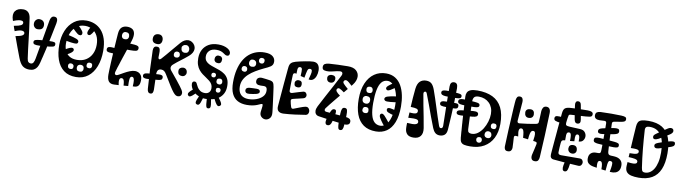

<svg xmlns="http://www.w3.org/2000/svg" viewBox="-38 -1555 8659 2440"><g transform="rotate(10 4292.0 -334.5)"><path d="M335 22Q284 22 249.2 -4Q214.5 -30 186 -105Q161.5 -168 137.2 -234.2Q113 -300.5 89 -367Q150 -377.5 172 -390.2Q194 -403 194 -420Q194 -444 163 -448.8Q132 -453.5 68 -427Q61.5 -443 55.5 -460Q49.5 -477 45.5 -492Q112.5 -504 134.8 -516.2Q157 -528.5 157 -547Q157 -565 141.8 -571.8Q126.5 -578.5 97.2 -573.5Q68 -568.5 25 -551Q24.5 -552 24 -553.2Q23.5 -554.5 22.8 -556Q22 -557.5 21.5 -559Q21 -560.5 20.5 -562Q-4 -634 26.5 -676.5Q57 -719 129 -719Q168 -719 193.2 -696Q218.5 -673 226 -625Q248 -476.5 261.5 -354.2Q275 -232 292 -114Q296.5 -82.5 308.5 -70.2Q320.5 -58 340 -58Q362.5 -58 373.8 -77.5Q385 -97 391 -130Q415 -255.5 436 -383.2Q457 -511 480 -636Q485.5 -664.5 498 -680.2Q510.5 -696 532 -696Q563.5 -696 571.8 -673.5Q580 -651 573 -617Q556 -531 537.8 -442.8Q519.5 -354.5 500 -266Q499 -262 498 -257.8Q497 -253.5 496 -249.2Q495 -245 494 -241Q492 -232 489.8 -223Q487.5 -214 485 -204Q483 -194.5 480.8 -184.8Q478.5 -175 476 -165Q475 -161 474 -157.2Q473 -153.5 472 -149.8Q471 -146 470 -142Q468.5 -134.5 466.5 -127Q464.5 -119.5 463 -112Q461.5 -106 460 -100Q458.5 -94 457 -88Q448.5 -53.5 433.8 -29Q419 -4.5 395 8.8Q371 22 335 22ZM349 -502Q326 -502 309 -520Q292 -538 292 -565Q292 -594.5 310.2 -613.2Q328.5 -632 351 -632Q385.5 -632 403.8 -613.5Q422 -595 422 -565Q422 -533.5 405 -517.8Q388 -502 349 -502ZM539 -380Q573.5 -381.5 589.8 -376Q606 -370.5 606 -350Q606 -335 599 -327.8Q592 -320.5 576 -317Q560 -313.5 533 -310Q502.5 -306.5 471.8 -304Q441 -301.5 410 -300Q366.5 -298 346.8 -304.8Q327 -311.5 327 -333Q327 -353.5 346 -361Q365 -368.5 406 -372Q439 -375 472.5 -376.8Q506 -378.5 539 -380ZM150 -681Q161.5 -683 170.8 -682.2Q180 -681.5 185.5 -676Q191 -670.5 191 -659Q191 -642 186.5 -634.8Q182 -627.5 167 -623Q152 -618.5 138.5 -615Q125 -611.5 112 -609Q99.5 -607 88.2 -616.2Q77 -625.5 77 -641Q77 -654.5 81.8 -659.5Q86.5 -664.5 102 -669Q114 -673 126 -676Q138 -679 150 -681ZM122 -707Q131 -707 135.5 -699.5Q140 -692 140 -683Q140 -672.5 136.2 -665.2Q132.5 -658 122 -657Q119 -657 115.5 -657Q112 -657 109 -657Q98.5 -657 94.8 -662.2Q91 -667.5 91 -683Q91 -695 94.8 -700.8Q98.5 -706.5 109 -707Q112 -707 115.5 -707Q119 -707 122 -707Z M934 12Q837.5 12 776 -35.2Q714.5 -82.5 685.2 -165.5Q656 -248.5 656 -356Q656 -457 689.8 -539Q723.5 -621 788 -669.5Q852.5 -718 945 -718Q1001.5 -718 1051 -698Q1100.5 -678 1138.8 -636.2Q1177 -594.5 1198.5 -529.5Q1220 -464.5 1220 -374Q1220 -262 1186.8 -174.8Q1153.5 -87.5 1089.5 -37.8Q1025.5 12 934 12ZM910 -205Q976.5 -205 1024.8 -234.8Q1073 -264.5 1099 -316.5Q1125 -368.5 1125 -436Q1125 -504.5 1100.5 -552Q1076 -599.5 1034.2 -624.2Q992.5 -649 941 -649Q874.5 -649 829 -612.8Q783.5 -576.5 760.2 -517Q737 -457.5 737 -388Q737 -337.5 754.8 -296Q772.5 -254.5 810.8 -229.8Q849 -205 910 -205ZM1078 -198Q1061.5 -198 1052.2 -189.5Q1043 -181 1043 -159Q1043 -144 1051.5 -135.5Q1060 -127 1081 -127Q1097 -127 1105.5 -136.5Q1114 -146 1114 -161Q1114 -181.5 1105.5 -189.8Q1097 -198 1078 -198ZM970 -152Q950.5 -152 938.2 -140.5Q926 -129 926 -107Q926 -88.5 936.5 -76.2Q947 -64 971 -64Q993 -64 1003.5 -76.2Q1014 -88.5 1014 -104Q1014 -129.5 1002.2 -140.8Q990.5 -152 970 -152ZM844 -148Q830.5 -148 821.2 -140Q812 -132 812 -117Q812 -95.5 821.5 -86.2Q831 -77 849 -77Q867 -77 875 -85.5Q883 -94 883 -115Q883 -128.5 872.5 -138.2Q862 -148 844 -148ZM1086 -644Q1081.5 -636 1077 -627.2Q1072.5 -618.5 1068 -610Q1045 -568 1028 -551.8Q1011 -535.5 993 -545Q980.5 -552 980.5 -569.8Q980.5 -587.5 996 -618Q1009 -641.5 1015.2 -651.5Q1021.5 -661.5 1026 -669Q1033 -680.5 1045 -681.5Q1057 -682.5 1068 -677Q1078.5 -672 1084.5 -662.5Q1090.5 -653 1086 -644ZM846 -647Q855 -639 864.5 -630.5Q874 -622 883 -612Q916 -576 919.8 -557.2Q923.5 -538.5 913 -528Q902 -517 883.5 -521.2Q865 -525.5 835 -554Q817 -570.5 806.8 -581Q796.5 -591.5 788 -602Q782 -610.5 786 -622.2Q790 -634 798 -642Q807 -652 820.5 -655.2Q834 -658.5 846 -647ZM730 -501Q751 -496.5 771.5 -492.2Q792 -488 813 -482Q864 -468 877.5 -455.8Q891 -443.5 887 -427Q883.5 -410 865 -406.8Q846.5 -403.5 799 -410Q778 -413 756.5 -416.8Q735 -420.5 714 -425Q700.5 -428 696.5 -442Q692.5 -456 696 -470Q699 -484.5 708.2 -494Q717.5 -503.5 730 -501ZM717 -296Q722.5 -300 728.2 -303.2Q734 -306.5 739 -310Q776 -332.5 797.2 -340Q818.5 -347.5 829.2 -345Q840 -342.5 845 -335Q851 -326.5 849.2 -315.2Q847.5 -304 830.5 -288.5Q813.5 -273 774 -252Q767.5 -248.5 760.2 -244.8Q753 -241 746 -237Q734 -231 723.8 -236.2Q713.5 -241.5 708 -252Q703 -262.5 704 -275.5Q705 -288.5 717 -296ZM1167 -522Q1174.5 -523.5 1180.2 -515.5Q1186 -507.5 1189 -496Q1192 -482 1190.5 -469Q1189 -456 1180 -455Q1178 -455 1175.8 -454.5Q1173.5 -454 1171 -454Q1162 -453.5 1156.2 -463.2Q1150.5 -473 1148 -485Q1146.5 -498 1149.8 -508.8Q1153 -519.5 1162 -521Q1163.5 -521 1164.5 -521.5Q1165.5 -522 1167 -522ZM1149 -289Q1151.5 -286 1153.8 -283.5Q1156 -281 1158 -278Q1163.5 -271.5 1160.8 -264.5Q1158 -257.5 1152 -252Q1146 -247.5 1139 -246.2Q1132 -245 1128 -251Q1125 -255.5 1122 -259.5Q1119 -263.5 1116 -268Q1110 -276.5 1112.5 -283.5Q1115 -290.5 1121 -294Q1127 -298 1135 -297.2Q1143 -296.5 1149 -289Z M1430 22Q1382 24 1359.5 -4Q1337 -32 1337 -90.5Q1337 -115 1338.5 -154.2Q1340 -193.5 1342.2 -242Q1344.5 -290.5 1347.5 -343Q1350.5 -395.5 1353.8 -447.2Q1357 -499 1360.2 -544.2Q1363.5 -589.5 1366 -623Q1370.5 -681.5 1397.2 -706.2Q1424 -731 1469 -731Q1507.5 -731 1533.2 -715.2Q1559 -699.5 1566.2 -664Q1573.5 -628.5 1556 -570Q1539 -514 1520.5 -457.5Q1502 -401 1483 -346Q1480 -338.5 1477.8 -331Q1475.5 -323.5 1473 -316Q1471 -308.5 1468.2 -301Q1465.5 -293.5 1463 -286Q1459.5 -273.5 1455.2 -260.8Q1451 -248 1447 -235Q1445 -229.5 1443.2 -224Q1441.5 -218.5 1439.8 -213.2Q1438 -208 1436 -203Q1434.5 -198.5 1433.2 -194Q1432 -189.5 1430.8 -185Q1429.5 -180.5 1428 -176Q1426 -168 1423.2 -159.2Q1420.5 -150.5 1418 -142Q1412 -121 1418.2 -111Q1424.5 -101 1438 -101Q1448.5 -101 1473.2 -115Q1498 -129 1530.8 -147.5Q1563.5 -166 1598.8 -180Q1634 -194 1665 -194Q1685.5 -194 1707 -184.8Q1728.5 -175.5 1743.2 -153.2Q1758 -131 1758 -92Q1758 -42.5 1739.5 -19.8Q1721 3 1679 3Q1676 3 1673.2 3Q1670.5 3 1668 3Q1671.5 -45 1668.5 -70.5Q1665.5 -96 1657.5 -105.5Q1649.5 -115 1638 -115Q1625 -115 1618 -104.5Q1611 -94 1609.2 -67Q1607.5 -40 1610 9Q1596 10.5 1581 11.8Q1566 13 1551 14Q1549 -23 1544 -42.2Q1539 -61.5 1530.8 -68.2Q1522.5 -75 1511 -75Q1497.5 -75 1490 -65.2Q1482.5 -55.5 1482 -34.8Q1481.5 -14 1489 19Q1474 19.5 1459.5 20.2Q1445 21 1430 22ZM1362 -365Q1322.5 -366 1300.2 -368.8Q1278 -371.5 1269 -379.5Q1260 -387.5 1260 -403Q1260 -430.5 1284.8 -436.5Q1309.5 -442.5 1374 -435.5ZM1490 -444 1494 -527Q1566 -526 1600.8 -522.2Q1635.5 -518.5 1646.2 -509.8Q1657 -501 1657 -485Q1657 -465.5 1645.8 -456.2Q1634.5 -447 1598.8 -444.8Q1563 -442.5 1490 -444ZM1464 -569Q1488 -569 1500 -580.5Q1512 -592 1512 -612Q1512 -637.5 1499.5 -649.2Q1487 -661 1463 -661Q1443.5 -661 1431.8 -648Q1420 -635 1420 -614Q1420 -594 1430.8 -581.5Q1441.5 -569 1464 -569ZM1415 -408 1416 -472Q1428 -472 1435.2 -469.5Q1442.5 -467 1445.8 -459.8Q1449 -452.5 1449 -439Q1449 -419.5 1440 -413.8Q1431 -408 1415 -408ZM1736 -44 1679 -60Q1683.5 -75 1687.5 -85Q1691.5 -95 1698.8 -98.5Q1706 -102 1720 -98Q1732.5 -95 1737.5 -88.2Q1742.5 -81.5 1741.8 -70.5Q1741 -59.5 1736 -44Z M1862 -1Q1853 -124 1847 -246.2Q1841 -368.5 1838 -490Q1837.5 -516.5 1848 -531.8Q1858.5 -547 1883 -547Q1908 -547 1917.2 -533Q1926.5 -519 1927 -491Q1928 -474.5 1927 -456.2Q1926 -438 1926 -417Q1926 -400 1937.8 -395.5Q1949.5 -391 1963 -406Q2016.5 -465 2068 -528Q2119.5 -591 2169.5 -647.5Q2192.5 -673 2216.5 -685Q2240.5 -697 2263 -697Q2288.5 -697 2310.5 -683.2Q2332.5 -669.5 2345.8 -647.5Q2359 -625.5 2359 -601.5Q2359 -576 2344.8 -550.8Q2330.5 -525.5 2304.5 -503.5Q2254.5 -461 2211.5 -429.5Q2168.5 -398 2124 -359Q2103 -341 2100.5 -320Q2098 -299 2116 -277Q2169 -213.5 2203 -171Q2237 -128.5 2256.8 -102.2Q2276.5 -76 2285.8 -60.5Q2295 -45 2297.5 -36Q2300 -27 2300 -19Q2300 2 2287 15Q2274 28 2253 28Q2238.5 28 2224.5 20Q2210.5 12 2190.8 -12.2Q2171 -36.5 2140 -85.5Q2109 -134.5 2060 -216Q2042 -247 2026.2 -258.5Q2010.5 -270 1987 -270Q1961.5 -270 1947.8 -254Q1934 -238 1934 -204Q1934 -161.5 1937 -107Q1940 -52.5 1940 -2Q1940 22 1932.5 38Q1925 54 1903 54Q1883.5 54 1873.5 39.2Q1863.5 24.5 1862 -1ZM2260 -234Q2236 -234 2220.5 -247.5Q2205 -261 2205 -294Q2205 -316.5 2221 -329.2Q2237 -342 2260 -342Q2284 -342 2298.5 -326.2Q2313 -310.5 2313 -284Q2313 -264 2298.2 -249Q2283.5 -234 2260 -234ZM2247.5 -687.5Q2249 -686 2250.5 -684.5Q2252 -683 2253.5 -681.5Q2257.5 -678 2255.2 -673Q2253 -668 2248.5 -662.5Q2243.5 -657.5 2238 -655Q2232.5 -652.5 2229.5 -655.5Q2228 -657 2227 -658Q2226 -659 2224.5 -660.5Q2220 -665 2221.5 -671.2Q2223 -677.5 2227.5 -682.5Q2232 -687 2238.2 -688.8Q2244.5 -690.5 2247.5 -687.5ZM2190.5 -640.5 2173.5 -617.5Q2170.5 -620.5 2171.2 -624.2Q2172 -628 2176.5 -634.5Q2182 -640.5 2184.8 -641.2Q2187.5 -642 2190.5 -640.5ZM1819 -191Q1855 -195.5 1893 -198.8Q1931 -202 1970 -204Q1995 -205.5 2009 -198.8Q2023 -192 2023 -171Q2023 -151.5 2010.8 -144.2Q1998.5 -137 1978 -134Q1940 -129 1901.2 -126.2Q1862.5 -123.5 1824 -122Q1801.5 -121.5 1786.8 -128.8Q1772 -136 1772 -156Q1772 -172.5 1784.2 -180.2Q1796.5 -188 1819 -191ZM1884 -580Q1847.5 -580 1830.2 -595Q1813 -610 1813 -639Q1813 -673.5 1831.5 -689.8Q1850 -706 1880 -706Q1908.5 -706 1923.8 -688Q1939 -670 1939 -642Q1939 -613 1924.2 -596.5Q1909.5 -580 1884 -580ZM2146 -453Q2166.5 -453 2177.2 -463.2Q2188 -473.5 2188 -486Q2188 -508.5 2178.8 -519.2Q2169.5 -530 2150 -530Q2133 -530 2122 -519.5Q2111 -509 2111 -491Q2111 -471.5 2121 -462.2Q2131 -453 2146 -453ZM2244.5 -531.5Q2268.5 -531.5 2281 -544.5Q2293.5 -557.5 2293.5 -580.5Q2293.5 -601.5 2279.8 -616.5Q2266 -631.5 2246.5 -631.5Q2223.5 -631.5 2208.5 -619.2Q2193.5 -607 2193.5 -589.5Q2193.5 -562 2206.2 -546.8Q2219 -531.5 2244.5 -531.5Z M2607 -1Q2558.5 -1 2520.5 -16Q2482.5 -31 2456 -55.2Q2429.5 -79.5 2415.8 -107.2Q2402 -135 2402 -160Q2402 -177.5 2410.5 -185.8Q2419 -194 2431 -194Q2444.5 -194 2452 -187.2Q2459.5 -180.5 2466 -164Q2472.5 -148.5 2485.8 -126.8Q2499 -105 2523 -88.5Q2547 -72 2585 -72Q2617.5 -72 2637.2 -91.8Q2657 -111.5 2657 -146Q2657 -176 2644.5 -197.5Q2632 -219 2611.2 -235.8Q2590.5 -252.5 2565.8 -268.5Q2541 -284.5 2516.2 -303.2Q2491.5 -322 2470.8 -347.5Q2450 -373 2437.5 -409Q2425 -445 2425 -496Q2425 -556 2450.2 -604.5Q2475.5 -653 2525.2 -681.5Q2575 -710 2648 -710Q2686.5 -710 2716.5 -702.5Q2746.5 -695 2767.8 -682.5Q2789 -670 2800 -655Q2811 -640 2811 -625Q2811 -608.5 2803.5 -598.8Q2796 -589 2780 -589Q2766 -589 2754 -596.5Q2742 -604 2727.5 -614Q2713 -624 2691.8 -631.5Q2670.5 -639 2637 -639Q2578 -639 2547 -609.2Q2516 -579.5 2516 -535Q2516 -498 2534 -475.5Q2552 -453 2582 -439.2Q2612 -425.5 2647.5 -414.8Q2683 -404 2718.5 -390.5Q2754 -377 2784 -355.5Q2814 -334 2832 -298.8Q2850 -263.5 2850 -208Q2850 -153 2830.2 -113.8Q2810.5 -74.5 2776.5 -49.5Q2742.5 -24.5 2698.8 -12.8Q2655 -1 2607 -1ZM2742 -106Q2776 -106 2776 -139Q2776 -152 2768 -159.5Q2760 -167 2745 -167Q2729.5 -167 2722.2 -160Q2715 -153 2715 -137Q2715 -121.5 2723.2 -113.8Q2731.5 -106 2742 -106ZM2745 -211Q2759.5 -211 2769.2 -220.5Q2779 -230 2779 -245Q2779 -266 2769.2 -276Q2759.5 -286 2746 -286Q2724.5 -286 2714.2 -277.2Q2704 -268.5 2704 -246Q2704 -230.5 2714.5 -220.8Q2725 -211 2745 -211ZM2654 -287Q2670.5 -287 2677.8 -295.8Q2685 -304.5 2685 -320Q2685 -330.5 2677 -338.2Q2669 -346 2656 -346Q2642.5 -346 2634.2 -339Q2626 -332 2626 -319Q2626 -304 2633.2 -295.5Q2640.5 -287 2654 -287ZM2684 -475Q2658 -475 2644.5 -488Q2631 -501 2631 -519Q2631 -543 2643.2 -557Q2655.5 -571 2675 -571Q2702 -571 2714.5 -558.5Q2727 -546 2727 -530Q2727 -501.5 2715.8 -488.2Q2704.5 -475 2684 -475ZM2702 -50 2744 -79Q2778.5 -33.5 2795.8 -7.2Q2813 19 2813.5 33.2Q2814 47.5 2799 57Q2784.5 66 2772 58.8Q2759.5 51.5 2743.2 25Q2727 -1.5 2702 -50ZM2621 -20 2673 -29Q2683.5 28.5 2686.5 58Q2689.5 87.5 2684 98.5Q2678.5 109.5 2664 112Q2646.5 115 2638.5 104.5Q2630.5 94 2627.2 64.2Q2624 34.5 2621 -20ZM2527 -36 2577 -17Q2564 28.5 2554.5 53.5Q2545 78.5 2534.2 86Q2523.5 93.5 2507 87Q2492.5 81.5 2490.8 67.8Q2489 54 2498.5 29Q2508 4 2527 -36ZM2495 -79Q2496 -80 2496.8 -81.2Q2497.5 -82.5 2498 -83Q2502.5 -89 2511.8 -88.2Q2521 -87.5 2529 -82Q2537.5 -77.5 2541.8 -70.2Q2546 -63 2542 -56Q2541.5 -54.5 2540 -52.5Q2538.5 -50.5 2537 -49Q2531.5 -41.5 2524.2 -39.5Q2517 -37.5 2510 -40Q2503 -42.5 2498 -48Q2494 -52 2491.8 -57.2Q2489.5 -62.5 2490 -68Q2490.5 -73.5 2495 -79ZM2458 -116 2491 -65Q2456.5 -32 2435.8 -15Q2415 2 2402.5 3.8Q2390 5.5 2380 -7Q2370.5 -18.5 2375.2 -32Q2380 -45.5 2400.2 -65.2Q2420.5 -85 2458 -116Z M3134 -16Q3065 -16 3015.8 -42Q2966.5 -68 2940.2 -124Q2914 -180 2914 -270Q2914 -359 2930.2 -430Q2946.5 -501 2976 -554Q3005.5 -607 3046.5 -642Q3087.5 -677 3137.5 -694.5Q3187.5 -712 3244 -712Q3316 -712 3349.5 -684.8Q3383 -657.5 3383 -616Q3383 -593.5 3375.2 -578.8Q3367.5 -564 3352.5 -553.2Q3337.5 -542.5 3316 -532.2Q3294.5 -522 3267 -509Q3213.5 -483.5 3166.5 -455.2Q3119.5 -427 3084 -394Q3048.5 -361 3028.2 -321.2Q3008 -281.5 3008 -233Q3008 -185 3024.8 -154Q3041.5 -123 3072 -108Q3102.5 -93 3144 -93Q3194.5 -93 3242.2 -109.8Q3290 -126.5 3321 -158Q3352 -189.5 3352 -234Q3352 -254 3347.5 -266.5Q3343 -279 3332.5 -284.8Q3322 -290.5 3304 -290Q3293 -289.5 3282.8 -289.2Q3272.5 -289 3261 -289Q3233.5 -288.5 3217.2 -300Q3201 -311.5 3201 -336Q3201 -364.5 3221 -377.8Q3241 -391 3271 -388Q3295 -386 3320.8 -382.5Q3346.5 -379 3366 -376Q3400 -371 3412.5 -355.5Q3425 -340 3431 -301Q3433 -288 3435.8 -268Q3438.5 -248 3442 -223.5Q3443 -215.5 3444.2 -207.2Q3445.5 -199 3446.5 -190.5Q3447 -185.5 3447.8 -180.2Q3448.5 -175 3449.2 -169.8Q3450 -164.5 3450.5 -159Q3451.5 -151 3452.8 -142.8Q3454 -134.5 3455 -126Q3456 -118 3457 -110.5Q3458 -103 3459 -95.5Q3460 -87.5 3461 -79.5Q3462 -71.5 3463 -64Q3466 -38.5 3468.8 -17Q3471.5 4.5 3473 20Q3479 73 3454.5 98.5Q3430 124 3399 124Q3370 124 3346 101.8Q3322 79.5 3326 38Q3328.5 10 3331.5 -3.5Q3334.5 -17 3335 -34Q3336 -46 3334.2 -53.5Q3332.5 -61 3324 -61Q3316 -61 3302 -54.2Q3288 -47.5 3265.5 -38.5Q3243 -29.5 3210.8 -22.8Q3178.5 -16 3134 -16ZM3227 -566Q3244.5 -566 3253.2 -576.5Q3262 -587 3262 -605Q3262 -620 3253.2 -629Q3244.5 -638 3224 -638Q3210.5 -638 3200.2 -628.8Q3190 -619.5 3190 -603Q3190 -586.5 3199.2 -576.2Q3208.5 -566 3227 -566ZM3110 -505Q3138.5 -505 3150.8 -516.5Q3163 -528 3163 -548Q3163 -570 3149.5 -583.5Q3136 -597 3115 -597Q3093.5 -597 3082.2 -583.5Q3071 -570 3071 -548Q3071 -528.5 3083.5 -516.8Q3096 -505 3110 -505ZM3032 -426Q3045.5 -426 3054.2 -435.2Q3063 -444.5 3063 -457Q3063 -478 3053 -488Q3043 -498 3027 -498Q3008.5 -498 2999.8 -488Q2991 -478 2991 -459Q2991 -444 3001.8 -435Q3012.5 -426 3032 -426ZM3228 -174Q3209.5 -169.5 3186 -166Q3162.5 -162.5 3142 -160Q3114.5 -157 3100.2 -167.5Q3086 -178 3086 -199Q3086 -215 3097.8 -225Q3109.5 -235 3137 -237Q3159.5 -238.5 3183 -239.2Q3206.5 -240 3226 -240Q3248 -240 3259 -232Q3270 -224 3270 -208Q3270 -196 3259.5 -187.8Q3249 -179.5 3228 -174ZM3156 -668Q3157.5 -665 3159 -662.5Q3160.5 -660 3162 -657Q3168 -646.5 3161.8 -637Q3155.5 -627.5 3144 -623Q3131.5 -617 3118 -618.8Q3104.5 -620.5 3100 -633Q3098.5 -637 3097.5 -640.2Q3096.5 -643.5 3095 -647Q3091.5 -657.5 3097.5 -666.8Q3103.5 -676 3114 -681Q3124.5 -685.5 3136.5 -683.2Q3148.5 -681 3156 -668ZM3053 -568 3003 -523Q2992.5 -532.5 2988 -540.2Q2983.5 -548 2985.5 -556Q2987.5 -564 2997 -574Q3015 -590.5 3027 -587.2Q3039 -584 3053 -568Z M3529 -70Q3534.5 -136.5 3541.2 -217.5Q3548 -298.5 3555 -382Q3555.5 -387 3556 -392Q3556.5 -397 3557 -402Q3557.5 -407 3558 -412Q3558.5 -418 3559 -423.8Q3559.5 -429.5 3560 -435.5Q3560.5 -441.5 3561 -447Q3562 -456.5 3562.8 -465.8Q3563.5 -475 3564.5 -484.5Q3565.5 -493 3566.2 -501.5Q3567 -510 3567.5 -518Q3568.5 -527 3569.2 -535.8Q3570 -544.5 3570.5 -552.5Q3571.5 -558.5 3572 -564.5Q3572.5 -570.5 3573 -576Q3577 -616 3595.2 -634.5Q3613.5 -653 3652 -664Q3674.5 -670.5 3705.8 -677.5Q3737 -684.5 3770.2 -690.8Q3803.5 -697 3831 -700.8Q3858.5 -704.5 3873.5 -704.5Q3917.5 -704.5 3938 -676.8Q3958.5 -649 3958.5 -603Q3958.5 -564 3946.2 -531Q3934 -498 3910.5 -480.8Q3887 -463.5 3853 -472Q3863.5 -510.5 3870.8 -541Q3878 -571.5 3874 -589.2Q3870 -607 3846.5 -607Q3825 -607 3816.5 -578Q3808 -549 3797 -484Q3783.5 -488 3772 -490.8Q3760.5 -493.5 3746 -497Q3750.5 -561.5 3746.8 -584.2Q3743 -607 3721 -607Q3707 -607 3700 -598.8Q3693 -590.5 3690.8 -570.5Q3688.5 -550.5 3689 -516Q3684.5 -517.5 3680 -518.2Q3675.5 -519 3671 -519Q3658.5 -519 3652.8 -512Q3647 -505 3646 -492Q3643 -441 3642 -389.2Q3641 -337.5 3641 -288Q3641 -274 3651.2 -267.5Q3661.5 -261 3681 -267Q3726 -281.5 3760 -291.5Q3794 -301.5 3811 -306Q3835 -312 3849 -298Q3863 -284 3863 -265Q3863 -252 3855 -240.2Q3847 -228.5 3829 -224Q3822.5 -222.5 3815.8 -220.8Q3809 -219 3802 -217.5Q3798 -216.5 3794 -215.5Q3790 -214.5 3786 -213.5Q3782.5 -213 3779.5 -212.2Q3776.5 -211.5 3773.5 -210.5Q3768.5 -209.5 3764 -208.2Q3759.5 -207 3754.5 -206Q3752.5 -205.5 3750.2 -205Q3748 -204.5 3745.8 -204Q3743.5 -203.5 3741 -203Q3738.5 -202.5 3736.2 -202Q3734 -201.5 3731.5 -200.8Q3729 -200 3726.5 -199.5Q3719.5 -198 3712.8 -196.2Q3706 -194.5 3700 -193Q3683.5 -189 3679.2 -181.5Q3675 -174 3677 -162Q3679.5 -148 3684.5 -125.8Q3689.5 -103.5 3696 -87Q3701.5 -73.5 3709.5 -70.5Q3717.5 -67.5 3730 -72Q3763 -85 3803.8 -100.5Q3844.5 -116 3870 -122Q3900.5 -129 3916 -110.8Q3931.5 -92.5 3931.5 -70Q3931.5 -53 3923 -39Q3914.5 -25 3897 -22Q3835.5 -11.5 3760.5 -1.8Q3685.5 8 3614 12Q3571.5 14 3548.5 -5.5Q3525.5 -25 3529 -70ZM3709 -60 3774 -62Q3777 -46.5 3775.8 -34.8Q3774.5 -23 3768 -15.8Q3761.5 -8.5 3749 -7Q3735 -5 3726.5 -11.5Q3718 -18 3714 -30.8Q3710 -43.5 3709 -60ZM3823 -54Q3822.5 -58.5 3821.8 -63Q3821 -67.5 3821 -72Q3821 -82 3827.2 -89.5Q3833.5 -97 3850 -100Q3865 -103 3874.5 -100.2Q3884 -97.5 3886 -86Q3887 -82.5 3887.8 -78.2Q3888.5 -74 3889 -70Q3891.5 -57.5 3885 -48.2Q3878.5 -39 3862 -35Q3843.5 -31.5 3834.5 -35.2Q3825.5 -39 3823 -54ZM3737 -348Q3711 -348 3698.5 -359Q3686 -370 3686 -400Q3686 -414.5 3698.5 -427.2Q3711 -440 3729 -440Q3754.5 -440 3766.2 -428.5Q3778 -417 3778 -393Q3778 -370 3766.5 -359Q3755 -348 3737 -348ZM3755 -653Q3755 -659 3760.8 -664.2Q3766.5 -669.5 3777 -670Q3785.5 -671 3793.2 -668Q3801 -665 3801 -658Q3801 -656 3801 -652Q3801 -648 3801 -645Q3801 -637 3794.5 -632Q3788 -627 3779 -626Q3771 -625.5 3763.5 -628.8Q3756 -632 3755 -641Q3755 -644 3755 -647Q3755 -650 3755 -653ZM3632 -588 3627 -548Q3614.5 -549.5 3608.5 -555Q3602.5 -560.5 3603 -571Q3604 -583 3612.5 -585.5Q3621 -588 3632 -588Z M4025.5 -155Q4065 -231.5 4104.5 -304.8Q4144 -378 4182.2 -449Q4220.5 -520 4255.5 -589Q4268.5 -614.5 4259.8 -630.2Q4251 -646 4222.5 -642Q4188 -638 4155 -629Q4122 -620 4087.5 -616Q4053 -612.5 4027.8 -620.2Q4002.5 -628 4002.5 -660Q4002.5 -688 4022.5 -699.8Q4042.5 -711.5 4077.5 -714Q4132.5 -718 4189 -720.2Q4245.5 -722.5 4316.5 -723Q4390 -723.5 4425.5 -691Q4461 -658.5 4461 -612Q4461 -558 4418.5 -504Q4416.5 -501.5 4414 -498.5Q4411.5 -495.5 4409.2 -492.5Q4407 -489.5 4404.5 -486.5Q4356.5 -534 4335.2 -542Q4314 -550 4300.5 -533.5Q4287 -515.5 4304 -495.8Q4321 -476 4365 -438.5Q4355 -426.5 4344.5 -413.8Q4334 -401 4322.5 -387.5Q4283 -417 4262.8 -425Q4242.5 -433 4230.5 -416.5Q4218.5 -400 4233.5 -380.2Q4248.5 -360.5 4281.5 -338Q4252.5 -303 4223.8 -268.2Q4195 -233.5 4170.5 -202.5Q4146 -171.5 4128.5 -148Q4119 -135 4122.8 -121.2Q4126.5 -107.5 4147.5 -105Q4210 -98.5 4273 -94.5Q4336 -90.5 4399.5 -84Q4434 -80.5 4451.2 -69Q4468.5 -57.5 4468.5 -32Q4468.5 -14.5 4459.2 -4Q4450 6.5 4431.8 10.2Q4413.5 14 4386.5 11Q4309.5 3 4226.2 -8.8Q4143 -20.5 4061.5 -33Q4036 -37 4022.5 -54Q4009 -71 4009 -95.5Q4009 -108.5 4013.2 -123.8Q4017.5 -139 4025.5 -155ZM4133.5 -480Q4109.5 -480 4096 -494.5Q4082.5 -509 4082.5 -533Q4082.5 -555 4098 -567Q4113.5 -579 4133.5 -579Q4160 -579 4173.2 -568Q4186.5 -557 4186.5 -538Q4186.5 -509.5 4172 -494.8Q4157.5 -480 4133.5 -480ZM4325.5 12Q4325 -19 4325 -49.8Q4325 -80.5 4325.5 -111Q4326.5 -154 4336 -175Q4345.5 -196 4369.5 -195Q4395 -194.5 4401.2 -173.2Q4407.5 -152 4406.5 -107Q4406 -75 4404 -42.2Q4402 -9.5 4399.5 23Q4397.5 60.5 4388.2 76.5Q4379 92.5 4358.5 92Q4338.5 92 4332.5 70.8Q4326.5 49.5 4325.5 12ZM4167.5 -26Q4173 -44 4178.5 -62Q4184 -80 4190.5 -98Q4202 -128.5 4212.5 -141.8Q4223 -155 4238 -155Q4263.5 -155 4266.2 -135.2Q4269 -115.5 4263.5 -87Q4260 -66 4255 -45Q4250 -24 4244.5 -3Q4236.5 30.5 4223.8 45Q4211 59.5 4195 59.5Q4174.5 59.5 4166.5 47.8Q4158.5 36 4159.8 16.5Q4161 -3 4167.5 -26ZM4149.5 -686Q4149.5 -681.5 4149.5 -676.5Q4149.5 -671.5 4149.5 -667Q4149.5 -657.5 4141.5 -652.2Q4133.5 -647 4118.5 -647Q4103 -647 4095.2 -652Q4087.5 -657 4087.5 -666Q4087.5 -670 4087.5 -674.2Q4087.5 -678.5 4087.5 -682Q4087.5 -692.5 4092.8 -698.2Q4098 -704 4114.5 -704Q4134 -704 4141.5 -700.8Q4149 -697.5 4149.5 -686ZM4248.5 -661 4192.5 -664Q4192.5 -682.5 4194.8 -693.2Q4197 -704 4203.5 -708.5Q4210 -713 4222.5 -713Q4243.5 -713 4247.5 -699.8Q4251.5 -686.5 4248.5 -661ZM4283.5 -36Q4283.5 -36 4283.5 -36Q4283.5 -36 4283.5 -36Q4283.5 -36 4283.5 -36Q4283.5 -36 4283.5 -36Q4283.5 -36 4283.5 -36Q4283.5 -36 4283.5 -36Q4283.5 -36 4283.5 -36Q4283.5 -36 4283.5 -36ZM4327.5 -33Q4327.5 -33 4327.5 -33Q4327.5 -33 4327.5 -33Q4327.5 -33 4327.5 -33Q4327.5 -33 4327.5 -33Q4327.5 -33 4327.5 -33Q4327.5 -33 4327.5 -33Q4327.5 -33 4327.5 -33Q4327.5 -33 4327.5 -33Z M4807.5 31Q4710.5 31 4647.5 -13.2Q4584.5 -57.5 4554 -140.5Q4523.5 -223.5 4523.5 -339Q4523.5 -458 4559.8 -542.8Q4596 -627.5 4661 -672.8Q4726 -718 4812.5 -718Q4881.5 -718 4930.5 -687.5Q4979.5 -657 5010 -603.8Q5040.5 -550.5 5055 -481.8Q5069.5 -413 5069.5 -336Q5069.5 -212 5037.2 -130.5Q5005 -49 4946.2 -9Q4887.5 31 4807.5 31ZM4850.5 -50Q4893.5 -50 4926 -84.8Q4958.5 -119.5 4976.5 -183.8Q4994.5 -248 4994.5 -337Q4994.5 -429.5 4973.8 -494.5Q4953 -559.5 4919.8 -593.8Q4886.5 -628 4848.5 -628Q4798.5 -628 4769 -591.5Q4739.5 -555 4726.5 -486.2Q4713.5 -417.5 4713.5 -321Q4713.5 -228 4728.5 -168Q4743.5 -108 4774 -79Q4804.5 -50 4850.5 -50ZM4634.5 -253Q4613 -253 4603.2 -242.2Q4593.5 -231.5 4593.5 -208Q4593.5 -195.5 4604 -185.2Q4614.5 -175 4632.5 -175Q4654.5 -175 4663 -184.5Q4671.5 -194 4671.5 -206Q4671.5 -232.5 4662 -242.8Q4652.5 -253 4634.5 -253ZM4614.5 -392Q4598 -392 4585.2 -379.8Q4572.5 -367.5 4572.5 -347Q4572.5 -322.5 4585.8 -308.8Q4599 -295 4626.5 -295Q4645.5 -295 4657.5 -308Q4669.5 -321 4669.5 -339Q4669.5 -368.5 4656 -380.2Q4642.5 -392 4614.5 -392ZM4641.5 -516Q4620.5 -516 4609.5 -506.8Q4598.5 -497.5 4598.5 -481Q4598.5 -459.5 4607.8 -447.2Q4617 -435 4638.5 -435Q4659.5 -435 4669.5 -444.2Q4679.5 -453.5 4679.5 -470Q4679.5 -492.5 4669.5 -504.2Q4659.5 -516 4641.5 -516ZM4979.5 -575Q4967.5 -565.5 4954 -556.2Q4940.5 -547 4927.5 -538Q4890 -512 4873.8 -509.8Q4857.5 -507.5 4847.5 -520Q4838.5 -532 4846.5 -547.5Q4854.5 -563 4892.5 -590Q4905.5 -599 4918.8 -607.8Q4932 -616.5 4944.5 -624Q4956 -631 4965.2 -627.5Q4974.5 -624 4980.5 -615Q4987.5 -605.5 4988 -594Q4988.5 -582.5 4979.5 -575ZM4728.5 -658Q4730 -656 4731.5 -654.2Q4733 -652.5 4734.5 -650Q4740.5 -642.5 4738 -635Q4735.5 -627.5 4728.5 -622Q4721 -617 4712 -615.5Q4703 -614 4698.5 -619Q4695.5 -622 4693 -625Q4690.5 -628 4687.5 -631Q4682.5 -637 4687 -645Q4691.5 -653 4699.5 -658Q4707 -662.5 4715.2 -663.8Q4723.5 -665 4728.5 -658ZM4982.5 -282Q4992.5 -279 5001.8 -276.5Q5011 -274 5020.5 -271Q5031 -268 5034 -258.8Q5037 -249.5 5035.5 -239Q5032.5 -226.5 5023.5 -216Q5014.5 -205.5 5001.5 -209Q4991 -212 4981 -214.5Q4971 -217 4960.5 -220Q4915 -233.5 4905 -247.2Q4895 -261 4899.5 -275Q4904 -288.5 4920.5 -291.2Q4937 -294 4982.5 -282ZM4653.5 -604Q4656 -605 4658.2 -605.2Q4660.5 -605.5 4662.5 -606Q4665 -606.5 4667.2 -605.8Q4669.5 -605 4671.2 -603.2Q4673 -601.5 4674.5 -599Q4676.5 -596.5 4677.2 -594Q4678 -591.5 4677 -589.2Q4676 -587 4673.5 -586Q4671.5 -585.5 4669.2 -584.2Q4667 -583 4664.5 -582Q4660 -580 4656.5 -584.5Q4653 -589 4651.5 -594Q4651 -598 4651.5 -601Q4652 -604 4653.5 -604ZM5008.5 -455Q5022 -456.5 5029.8 -446Q5037.5 -435.5 5039.5 -421Q5041 -407.5 5036.8 -395.5Q5032.5 -383.5 5022.5 -382Q4998.5 -378.5 4974.5 -375.5Q4950.5 -372.5 4926.5 -370Q4874 -365 4859.5 -373.2Q4845 -381.5 4843.5 -394Q4842 -407 4854.5 -418.8Q4867 -430.5 4918.5 -441Q4941 -445.5 4963.5 -448.8Q4986 -452 5008.5 -455ZM4909.5 -155Q4924.5 -137 4935 -123.8Q4945.5 -110.5 4954.5 -96Q4961.5 -85 4958.2 -73.2Q4955 -61.5 4944.5 -53Q4934 -45 4922.5 -44.5Q4911 -44 4902.5 -53Q4890.5 -66.5 4879.5 -81.2Q4868.5 -96 4855.5 -114Q4825 -157.5 4824.2 -175.5Q4823.5 -193.5 4835.5 -201Q4847.5 -209.5 4862.8 -201.8Q4878 -194 4909.5 -155Z M5182 -76Q5181.5 -85.5 5181.2 -97.2Q5181 -109 5181.2 -121.5Q5181.5 -134 5182 -145Q5263 -138.5 5291 -147.8Q5319 -157 5319 -178Q5319 -205 5291.5 -211.2Q5264 -217.5 5185 -212Q5186 -229.5 5186.8 -246.8Q5187.5 -264 5189 -281Q5224 -277.5 5246.5 -278.8Q5269 -280 5280 -288.2Q5291 -296.5 5291 -314Q5291 -336 5269 -343.8Q5247 -351.5 5192 -353Q5194.5 -408.5 5199.2 -471.5Q5204 -534.5 5210 -589Q5217.5 -656.5 5248.5 -686.2Q5279.5 -716 5329 -716Q5374 -716 5399.2 -692.5Q5424.5 -669 5443 -617Q5459.5 -571.5 5477.5 -516.8Q5495.5 -462 5514.2 -403Q5533 -344 5551.8 -286.2Q5570.5 -228.5 5589 -177Q5595.5 -158.5 5608 -154.5Q5620.5 -150.5 5630.5 -159.2Q5640.5 -168 5640 -188Q5639 -259.5 5637 -345.8Q5635 -432 5633.8 -521.8Q5632.5 -611.5 5633 -694Q5633 -725.5 5645.2 -741.2Q5657.5 -757 5683 -757Q5707 -757 5718.5 -740Q5730 -723 5730 -689Q5729.5 -606.5 5726.8 -517.5Q5724 -428.5 5719.2 -336.8Q5714.5 -245 5708 -154Q5704.5 -101.5 5679.2 -80.8Q5654 -60 5617 -60Q5580.5 -60 5557.8 -80.2Q5535 -100.5 5520 -138Q5492 -207 5465.8 -279.5Q5439.5 -352 5413.8 -423Q5388 -494 5362 -559Q5358.5 -568 5353.8 -572Q5349 -576 5342 -576Q5331.5 -576 5325.2 -567.2Q5319 -558.5 5322 -542Q5333 -473.5 5347 -402.5Q5361 -331.5 5375.2 -259.5Q5389.5 -187.5 5401 -116Q5411.5 -48.5 5382.2 -11.8Q5353 25 5290 25Q5234 25 5208.8 -2.8Q5183.5 -30.5 5182 -76ZM5640 -635Q5659 -634.5 5678.2 -633.2Q5697.5 -632 5716 -631Q5757 -629 5775.8 -625Q5794.5 -621 5799.8 -614Q5805 -607 5805 -596Q5805 -585 5799.2 -577.8Q5793.5 -570.5 5774 -566.8Q5754.5 -563 5714 -563Q5694.5 -563 5675.5 -563Q5656.5 -563 5637 -563Q5598 -563 5577.5 -567.8Q5557 -572.5 5549.5 -581.5Q5542 -590.5 5542 -603Q5542 -615 5549.8 -622.8Q5557.5 -630.5 5578.8 -633.8Q5600 -637 5640 -635ZM5636 -499Q5655.5 -499 5675.5 -499.5Q5695.5 -500 5715 -500Q5761.5 -501 5774.2 -493.2Q5787 -485.5 5787 -468Q5787 -447 5774.5 -438Q5762 -429 5717 -429Q5699 -429 5680.5 -429Q5662 -429 5644 -429Q5589.5 -429 5570.8 -436Q5552 -443 5552 -464Q5552 -480.5 5568.2 -489.5Q5584.5 -498.5 5636 -499ZM5672 -405Q5673.5 -405 5675 -405Q5676.5 -405 5678 -405Q5686 -405 5691 -400Q5696 -395 5698.5 -387.2Q5701 -379.5 5701 -371Q5701 -362.5 5698 -354.5Q5695 -346.5 5689.5 -341.2Q5684 -336 5676 -336Q5674 -336 5672.2 -336Q5670.5 -336 5668 -336Q5657 -336 5651.5 -346Q5646 -356 5646 -368Q5646 -381.5 5652.8 -393.2Q5659.5 -405 5672 -405ZM5274 -122Q5280 -122 5286.5 -122Q5293 -122 5299 -122Q5312.5 -122 5319.2 -111.5Q5326 -101 5326 -88Q5326 -73 5318 -61.5Q5310 -50 5294 -49Q5287.5 -49 5281.2 -49Q5275 -49 5268 -49Q5253 -49 5245.5 -60.8Q5238 -72.5 5238 -86Q5238 -102 5246.2 -112Q5254.5 -122 5274 -122ZM5309 -59Q5293.5 -59 5285.2 -67.5Q5277 -76 5277 -93Q5277 -106 5286.2 -114Q5295.5 -122 5311 -122Q5324 -122 5332 -114.2Q5340 -106.5 5340 -92Q5340 -75.5 5331.2 -67.2Q5322.5 -59 5309 -59ZM5357 -624Q5357 -624 5357 -624Q5357 -624 5357 -624Q5357 -624 5357 -624Q5357 -624 5357 -624Q5357 -624 5357 -624Q5357 -624 5357 -624Q5357 -624 5357 -624Q5357 -624 5357 -624ZM5297 -671Q5297 -671 5297 -671Q5297 -671 5297 -671Q5297 -671 5297 -671Q5297 -671 5297 -671Q5297 -671 5297 -671Q5297 -671 5297 -671Q5297 -671 5297 -671Q5297 -671 5297 -671Z M5886.5 -79Q5886 -89 5885.2 -98.8Q5884.5 -108.5 5883.5 -118Q5883 -124 5882.5 -130Q5882 -136 5881.5 -142Q5881 -148 5880.5 -154Q5880.5 -159.5 5880.2 -165Q5880 -170.5 5879.5 -175.8Q5879 -181 5878.5 -186Q5877 -202.5 5876 -219Q5875 -235.5 5873.5 -252Q5873.5 -259.5 5873 -267Q5872.5 -274.5 5871.5 -282Q5871 -287.5 5870.8 -292.8Q5870.5 -298 5870.2 -303.2Q5870 -308.5 5869.5 -314Q5865 -386 5860.8 -458.5Q5856.5 -531 5852.5 -603Q5851 -634 5862.5 -657.2Q5874 -680.5 5904.8 -693.2Q5935.5 -706 5991.5 -706Q6109 -706 6189.2 -666.8Q6269.5 -627.5 6310.5 -545.8Q6351.5 -464 6351.5 -336Q6351.5 -231.5 6312.8 -153.8Q6274 -76 6200 -33Q6126 10 6019.5 10Q5973.5 10 5945.2 3.8Q5917 -2.5 5903.2 -21.5Q5889.5 -40.5 5886.5 -79ZM5960.5 -200Q5962 -171.5 5975 -161.2Q5988 -151 6012.5 -151Q6055.5 -151 6091.8 -177.8Q6128 -204.5 6154.8 -247.8Q6181.5 -291 6196.5 -341.8Q6211.5 -392.5 6211.5 -440Q6211.5 -484.5 6197.5 -519.8Q6183.5 -555 6158 -580.2Q6132.5 -605.5 6098.2 -618.8Q6064 -632 6023.5 -632Q5979.5 -632 5963.8 -612.2Q5948 -592.5 5948.5 -551Q5950 -463.5 5953 -375.8Q5956 -288 5960.5 -200ZM6221.5 -132Q6242.5 -132 6253.5 -143.8Q6264.5 -155.5 6264.5 -171Q6264.5 -193 6251.8 -206.5Q6239 -220 6218.5 -220Q6200 -220 6188.2 -207.2Q6176.5 -194.5 6176.5 -174Q6176.5 -154.5 6189 -143.2Q6201.5 -132 6221.5 -132ZM6117.5 -55Q6136.5 -55 6146 -65.5Q6155.5 -76 6155.5 -90Q6155.5 -107.5 6146.2 -117.2Q6137 -127 6125.5 -127Q6103 -127 6093.2 -117.5Q6083.5 -108 6083.5 -95Q6083.5 -76.5 6093 -65.8Q6102.5 -55 6117.5 -55ZM6276.5 -258Q6292.5 -258 6300.5 -267.5Q6308.5 -277 6308.5 -295Q6308.5 -311 6300 -320.5Q6291.5 -330 6269.5 -330Q6256 -330 6246.2 -321.5Q6236.5 -313 6236.5 -297Q6236.5 -276 6245.8 -267Q6255 -258 6276.5 -258ZM5839.5 -565Q5875.5 -564.5 5917 -562Q5958.5 -559.5 5982.5 -557Q6022.5 -554 6036 -546.5Q6049.5 -539 6049.5 -523Q6049.5 -506 6035 -499.2Q6020.5 -492.5 5987.5 -491Q5967 -490.5 5940 -490.5Q5913 -490.5 5886.5 -491Q5860 -491.5 5840.5 -492Q5806 -493.5 5789.8 -502Q5773.5 -510.5 5773.5 -529Q5773.5 -549.5 5791.5 -557.8Q5809.5 -566 5839.5 -565ZM5830.5 -422Q5864.5 -426.5 5907.8 -431.8Q5951 -437 5981.5 -439Q6018.5 -442 6035 -434.2Q6051.5 -426.5 6051.5 -407Q6051.5 -388.5 6036.2 -379.2Q6021 -370 5985.5 -367Q5958.5 -364 5915.2 -361.2Q5872 -358.5 5836.5 -357Q5805 -355.5 5791.8 -363.2Q5778.5 -371 5778.5 -386Q5778.5 -401 5791 -409.8Q5803.5 -418.5 5830.5 -422ZM6009.5 -65Q6014 -62 6018.2 -57.5Q6022.5 -53 6024.5 -50Q6028 -45.5 6029.5 -41.5Q6031 -37.5 6031 -33.5Q6031 -22.5 6022.2 -14.8Q6013.5 -7 6002 -6Q5990.5 -5 5981.5 -13Q5978.5 -15.5 5975.8 -19Q5973 -22.5 5970.5 -26Q5967.5 -30 5966.2 -34.5Q5965 -39 5965 -42.5Q5965 -59 5980 -67.2Q5995 -75.5 6009.5 -65Z M6457.5 -65Q6461.5 -172.5 6466.2 -279Q6471 -385.5 6477.5 -488Q6478 -495.5 6478.2 -503Q6478.5 -510.5 6479 -518Q6479.5 -522.5 6479.8 -527.2Q6480 -532 6480.2 -537Q6480.5 -542 6480.5 -547Q6481 -557 6481.8 -567.2Q6482.5 -577.5 6483 -587Q6484 -596 6484.5 -604.5Q6485 -613 6485.5 -622Q6486 -628 6486.2 -632.8Q6486.5 -637.5 6487 -642.2Q6487.5 -647 6488 -652Q6488.5 -657.5 6489 -662.2Q6489.5 -667 6490 -672Q6493.5 -696 6503.2 -710Q6513 -724 6535.5 -724Q6560.5 -724 6570.8 -706.2Q6581 -688.5 6579.5 -662Q6576 -597 6569.8 -536.8Q6563.5 -476.5 6560.5 -414Q6560 -402 6566.5 -393.8Q6573 -385.5 6588.5 -387Q6639 -391.5 6693.5 -399.5Q6748 -407.5 6797.5 -417Q6815 -421 6821.5 -427.5Q6828 -434 6828.5 -446Q6831.5 -480.5 6832.5 -516.2Q6833.5 -552 6835.5 -590Q6838 -618.5 6851.2 -636.8Q6864.5 -655 6891.5 -655Q6919.5 -655 6932.8 -634.8Q6946 -614.5 6944.5 -580Q6940 -437 6933.5 -289.5Q6927 -142 6918.5 -10Q6917 18.5 6905 35.8Q6893 53 6863.5 53Q6832 53 6820.8 32Q6809.5 11 6815.5 -21Q6822.5 -56.5 6832 -91.2Q6841.5 -126 6847.5 -161Q6850.5 -177 6846.5 -184Q6842.5 -191 6829.5 -193Q6822 -194.5 6814.5 -195.5Q6807 -196.5 6799.5 -197Q6804.5 -229.5 6806.8 -258Q6809 -286.5 6803.5 -304.5Q6798 -322.5 6779.5 -323Q6767.5 -323.5 6758.2 -315.5Q6749 -307.5 6742.2 -282.2Q6735.5 -257 6731.5 -206Q6716 -208.5 6699.5 -210.2Q6683 -212 6666.5 -214Q6663.5 -258.5 6658.8 -283.2Q6654 -308 6645.8 -318Q6637.5 -328 6624.5 -328Q6602 -328 6596.2 -303Q6590.5 -278 6602.5 -220Q6595 -221 6587.5 -221.2Q6580 -221.5 6572.5 -222Q6560 -223 6554.8 -217Q6549.5 -211 6549.5 -198Q6550.5 -165 6553.5 -132Q6556.5 -99 6556.5 -65Q6556.5 -45 6544.5 -28.5Q6532.5 -12 6504.5 -12Q6477 -12 6467 -28Q6457 -44 6457.5 -65ZM6689.5 -476Q6665 -476 6651.2 -493Q6637.5 -510 6637.5 -539Q6637.5 -561.5 6653.2 -574.8Q6669 -588 6697.5 -588Q6724 -588 6736.8 -572.5Q6749.5 -557 6749.5 -529Q6749.5 -506 6735 -491Q6720.5 -476 6689.5 -476ZM6889.5 -551Q6901.5 -551 6907.5 -541.2Q6913.5 -531.5 6913.5 -512Q6913.5 -494 6906.8 -484Q6900 -474 6886.5 -474Q6881.5 -474 6876.5 -474Q6871.5 -474 6865.5 -474Q6853.5 -474 6848.5 -484.8Q6843.5 -495.5 6843.5 -511Q6843.5 -531.5 6850.5 -541.2Q6857.5 -551 6872.5 -551Q6877 -551 6881 -551Q6885 -551 6889.5 -551ZM6515.5 -24Q6488.5 -24 6477.5 -35.5Q6466.5 -47 6466.5 -62Q6466.5 -84 6477 -96.5Q6487.5 -109 6507.5 -109Q6528 -109 6539.8 -96.2Q6551.5 -83.5 6551.5 -60Q6551.5 -43.5 6541.5 -33.8Q6531.5 -24 6515.5 -24ZM6532.5 -656Q6542.5 -656 6547 -647.2Q6551.5 -638.5 6551.5 -628Q6551.5 -617 6546.8 -607.5Q6542 -598 6531.5 -597Q6528 -597 6524.2 -596.5Q6520.5 -596 6516.5 -596Q6507 -595.5 6502.2 -604.2Q6497.5 -613 6497.5 -624Q6497.5 -635.5 6503 -645.8Q6508.5 -656 6519.5 -656Q6522.5 -656 6526 -656Q6529.5 -656 6532.5 -656Z M7051.5 -71Q7054 -106.5 7058.8 -162.2Q7063.5 -218 7069 -280.5Q7069.5 -286 7070 -291.2Q7070.5 -296.5 7071 -301.8Q7071.5 -307 7072 -312Q7072.5 -318 7073 -324Q7073.5 -330 7074 -336Q7074.5 -342 7075 -348Q7076 -357 7076.8 -366.2Q7077.5 -375.5 7078 -384.5Q7079 -393.5 7079.8 -402.5Q7080.5 -411.5 7081 -420Q7082 -428 7082.8 -435.8Q7083.5 -443.5 7084 -451Q7089 -502.5 7092.8 -543.8Q7096.5 -585 7098.5 -607Q7103 -653.5 7121.2 -670.5Q7139.5 -687.5 7180.5 -692Q7197.5 -693.5 7227.2 -695Q7257 -696.5 7291.8 -697.5Q7326.5 -698.5 7359.2 -699.2Q7392 -700 7414.5 -700Q7450 -700 7468.2 -690.5Q7486.5 -681 7485.5 -659Q7485 -645 7478.2 -637Q7471.5 -629 7453 -625.2Q7434.5 -621.5 7398.5 -619Q7395.5 -619 7391.2 -618.8Q7387 -618.5 7382.2 -618.2Q7377.5 -618 7372 -617.5Q7365.5 -617 7358.5 -616.8Q7351.5 -616.5 7344 -616Q7333 -615.5 7321 -614.8Q7309 -614 7297.5 -613.5Q7290.5 -613 7283.8 -612.5Q7277 -612 7270 -611.5Q7265.5 -611.5 7260.8 -611.2Q7256 -611 7251.8 -610.8Q7247.5 -610.5 7243 -610Q7232.5 -609.5 7223.8 -609Q7215 -608.5 7208.5 -608Q7190.5 -606.5 7187.5 -596Q7184.5 -585.5 7180.5 -562Q7178.5 -547 7176.2 -530.2Q7174 -513.5 7172.5 -496Q7170.5 -474.5 7181.2 -466Q7192 -457.5 7226.5 -456Q7241.5 -455.5 7276.8 -453.5Q7312 -451.5 7355.5 -450Q7402.5 -448.5 7423.2 -423.2Q7444 -398 7444 -368.5Q7444 -341 7428 -318.2Q7412 -295.5 7383.5 -292Q7378.5 -291.5 7376 -291.2Q7373.5 -291 7370.5 -291Q7372 -342 7364.5 -359Q7357 -376 7342.5 -376Q7324 -376 7318 -357.5Q7312 -339 7315.5 -284Q7303.5 -282.5 7289.2 -281Q7275 -279.5 7260.5 -278Q7262 -322.5 7259 -345Q7256 -367.5 7249 -375.2Q7242 -383 7231.5 -383Q7216 -383 7208.5 -374.5Q7201 -366 7199 -342.8Q7197 -319.5 7198.5 -275Q7192 -274.5 7186 -273.8Q7180 -273 7175.5 -272Q7163 -270 7156.5 -260.8Q7150 -251.5 7148.5 -231Q7147 -207 7144.2 -175Q7141.5 -143 7141.5 -110Q7141.5 -95 7151.5 -87.5Q7161.5 -80 7179.5 -80Q7242 -80 7299.8 -80.5Q7357.5 -81 7419.5 -81Q7444 -81 7455.5 -66.5Q7467 -52 7467 -34.5Q7467 -16 7455 -0.5Q7443 15 7419.5 14Q7339.5 10 7258 3.8Q7176.5 -2.5 7095.5 -10Q7071.5 -12.5 7060.5 -27.5Q7049.5 -42.5 7051.5 -71ZM7253.5 -44 7316.5 -31Q7309.5 24.5 7303.5 56Q7297.5 87.5 7288.2 100.8Q7279 114 7262.5 114Q7238.5 114 7232.2 94Q7226 74 7232.5 38.5Q7239 3 7253.5 -44ZM7346.5 -26Q7346.5 -30.5 7346.5 -35Q7346.5 -39.5 7346.5 -44Q7346.5 -54.5 7358.2 -60.8Q7370 -67 7383.5 -67Q7395 -67 7404.5 -62.2Q7414 -57.5 7414.5 -47Q7414.5 -42 7414.5 -37.2Q7414.5 -32.5 7414.5 -27Q7415.5 -15 7403.8 -8Q7392 -1 7378.5 -1Q7366.5 -1 7356.5 -7.2Q7346.5 -13.5 7346.5 -26ZM7314.5 -125Q7288.5 -125 7272.5 -141.2Q7256.5 -157.5 7256.5 -182Q7256.5 -207 7269.8 -220.5Q7283 -234 7311.5 -234Q7337 -234 7351.2 -218.8Q7365.5 -203.5 7365.5 -174Q7365.5 -152.5 7351.2 -138.8Q7337 -125 7314.5 -125ZM7243.5 -741Q7240.5 -763.5 7248.5 -778.2Q7256.5 -793 7277.5 -793Q7294 -793 7303.5 -783Q7313 -773 7316.5 -752Q7325 -708 7333 -662.5Q7341 -617 7348.5 -571Q7354 -541 7344.5 -526.5Q7335 -512 7311.5 -512Q7296 -512 7286 -523Q7276 -534 7271.5 -560Q7263.5 -605 7256.2 -650.5Q7249 -696 7243.5 -741ZM7125 -557 7106 -483Q7052 -490 7033.5 -498.5Q7015 -507 7015 -528Q7015 -557.5 7043.8 -560.8Q7072.5 -564 7125 -557Z M7820 -296Q7767.5 -296 7715.8 -298.8Q7664 -301.5 7613 -306Q7587.5 -308.5 7571.8 -316.2Q7556 -324 7556 -345Q7556 -371.5 7575 -377Q7594 -382.5 7623 -381Q7671 -379 7727.8 -374Q7784.5 -369 7824 -365Q7853.5 -362 7867.8 -354.8Q7882 -347.5 7882 -328Q7882 -308 7866.5 -302Q7851 -296 7820 -296ZM7796 -460Q7758.5 -452.5 7721.5 -446.5Q7684.5 -440.5 7647 -436Q7622.5 -433 7605.8 -439Q7589 -445 7589 -468Q7589 -484.5 7602 -493.2Q7615 -502 7636 -507Q7671.5 -516 7707.2 -523Q7743 -530 7778 -536Q7815.5 -542 7835.2 -536.5Q7855 -531 7855 -504Q7855 -484 7839.8 -474.8Q7824.5 -465.5 7796 -460ZM7627 -493Q7638.5 -493 7644.2 -486.8Q7650 -480.5 7650 -472Q7650 -456.5 7643.2 -449.8Q7636.5 -443 7626 -443Q7612.5 -443 7606.2 -450Q7600 -457 7600 -468Q7600 -480 7606.8 -486.5Q7613.5 -493 7627 -493ZM7521 -99Q7521 -144 7545.8 -166.2Q7570.5 -188.5 7607 -189Q7620.5 -189 7630.5 -189.2Q7640.5 -189.5 7650 -190Q7663 -191 7667.8 -199.8Q7672.5 -208.5 7673 -227Q7673.5 -234.5 7673.8 -243.5Q7674 -252.5 7674 -262.5Q7674.5 -269 7674.5 -275.8Q7674.5 -282.5 7674.5 -289Q7675 -295.5 7675 -302Q7675 -308.5 7675 -315Q7675 -321.5 7675 -343.5Q7675 -365.5 7675 -395Q7675 -398.5 7675 -401.8Q7675 -405 7675 -408.5Q7675 -412 7675 -415.5Q7675 -420.5 7675 -425.2Q7675 -430 7675 -435Q7675 -478 7674.8 -518.8Q7674.5 -559.5 7674 -578Q7673.5 -594 7667.2 -600Q7661 -606 7646 -606Q7633.5 -606 7616.5 -604.5Q7599.5 -603 7582 -603Q7551.5 -603 7533.8 -615.8Q7516 -628.5 7516 -656Q7517 -684 7533.8 -695.2Q7550.5 -706.5 7581 -708Q7649.5 -711 7717.8 -711.2Q7786 -711.5 7848 -709Q7884 -707.5 7899.5 -700Q7915 -692.5 7915 -672Q7915 -652.5 7900.8 -644Q7886.5 -635.5 7861 -631Q7835.5 -626 7814 -623.8Q7792.5 -621.5 7772 -617Q7758.5 -614 7752.2 -608.2Q7746 -602.5 7746 -588Q7748.5 -499 7752.5 -409.2Q7756.5 -319.5 7763 -230Q7764.5 -207.5 7773.8 -196.8Q7783 -186 7804 -185Q7814.5 -184.5 7825.5 -184.2Q7836.5 -184 7847 -183Q7902 -180 7930.5 -153Q7959 -126 7958 -81Q7958 -43 7942.8 -19.2Q7927.5 4.5 7899.5 14.5Q7871.5 24.5 7834 21Q7832 21 7830.2 20.5Q7828.5 20 7826 20Q7837 -37 7839.2 -66.5Q7841.5 -96 7833.8 -106.5Q7826 -117 7807 -117Q7795.5 -117 7789 -107.2Q7782.5 -97.5 7778.5 -69.2Q7774.5 -41 7771 14Q7757.5 12.5 7744 10.8Q7730.5 9 7716 7Q7716 -36.5 7711.5 -58.2Q7707 -80 7699 -87Q7691 -94 7680 -94Q7669 -94 7661.5 -87Q7654 -80 7651.8 -60.2Q7649.5 -40.5 7654 -2Q7642 -3.5 7630 -5.8Q7618 -8 7606 -10Q7568 -17 7544.5 -37.5Q7521 -58 7521 -99Z M8024 -90Q8025 -103 8025.8 -115.8Q8026.5 -128.5 8027 -141Q8076 -134 8102.2 -135.2Q8128.5 -136.5 8138.5 -144Q8148.5 -151.5 8149 -164Q8149.5 -176.5 8141.5 -185Q8133.5 -193.5 8108 -198.5Q8082.5 -203.5 8030 -206Q8031 -219 8031.8 -231.8Q8032.5 -244.5 8033 -257Q8100.5 -257 8122.8 -265.5Q8145 -274 8145 -294Q8145 -306 8137 -313Q8129 -320 8105.8 -322.8Q8082.5 -325.5 8037 -324Q8041 -395.5 8045.5 -466.2Q8050 -537 8055 -608Q8057.5 -641.5 8069.5 -662.5Q8081.5 -683.5 8111.8 -693.2Q8142 -703 8200 -703Q8311 -703 8378.8 -660.5Q8446.5 -618 8477.2 -536.2Q8508 -454.5 8508 -336Q8508 -212 8473.5 -130.8Q8439 -49.5 8370.2 -9.8Q8301.5 30 8199 30Q8143.5 30 8103.2 20.5Q8063 11 8042.2 -15Q8021.5 -41 8024 -90ZM8220 -101Q8225.5 -67.5 8235.5 -57.8Q8245.5 -48 8267 -48Q8299.5 -48 8328.5 -65.5Q8357.5 -83 8379.5 -118.2Q8401.5 -153.5 8414 -207Q8426.5 -260.5 8426 -333Q8425.5 -398 8415.2 -452.5Q8405 -507 8382 -547Q8359 -587 8321.2 -609Q8283.5 -631 8228.5 -631Q8198 -631 8184.5 -620Q8171 -609 8172 -581Q8179 -461 8190.5 -341Q8202 -221 8220 -101ZM8263 -664Q8263 -664 8263 -664Q8263 -664 8263 -664Q8263 -664 8263 -664Q8263 -664 8263 -664Q8263 -664 8263 -664Q8263 -664 8263 -664Q8263 -664 8263 -664Q8263 -664 8263 -664ZM8392 -612Q8392 -612 8392 -612Q8392 -612 8392 -612Q8392 -612 8392 -612Q8392 -612 8392 -612Q8392 -612 8392 -612Q8392 -612 8392 -612Q8392 -612 8392 -612Q8392 -612 8392 -612ZM8182 -663Q8182 -663 8182 -663Q8182 -663 8182 -663Q8182 -663 8182 -663Q8182 -663 8182 -663Q8182 -663 8182 -663Q8182 -663 8182 -663Q8182 -663 8182 -663Q8182 -663 8182 -663ZM8096 -539Q8104.5 -538.5 8112.2 -538.2Q8120 -538 8128 -537Q8141 -536.5 8147 -527Q8153 -517.5 8153 -506Q8153 -493.5 8145.8 -483Q8138.5 -472.5 8125 -473Q8119.5 -473 8113.8 -473.2Q8108 -473.5 8102.2 -473.8Q8096.5 -474 8091 -474Q8078.5 -474 8072.2 -483.5Q8066 -493 8066 -505Q8066 -518 8073.5 -529Q8081 -540 8096 -539ZM8322 -557.5Q8351.5 -579.5 8389.8 -605.2Q8428 -631 8459 -650.5Q8487 -668 8509.8 -661.2Q8532.5 -654.5 8532.5 -627.5Q8532.5 -616.5 8524 -605Q8515.5 -593.5 8498.5 -582Q8469.5 -563 8430.5 -539.2Q8391.5 -515.5 8365 -501.5Q8333 -484.5 8312.2 -487.5Q8291.5 -490.5 8291.5 -518Q8291.5 -527 8298.5 -536.5Q8305.5 -546 8322 -557.5ZM8369 -449Q8404.5 -462 8445.2 -475Q8486 -488 8512 -494Q8543 -501.5 8561.8 -498.5Q8580.5 -495.5 8580.5 -469Q8580.5 -461.5 8576.5 -454Q8572.5 -446.5 8564 -440.2Q8555.5 -434 8542 -429Q8508.5 -417 8464.5 -403.5Q8420.5 -390 8383 -380Q8356.5 -373.5 8341.2 -381.2Q8326 -389 8326 -411Q8326 -423 8336 -431.5Q8346 -440 8369 -449Z"/></g></svg>

Font: Kablammo
Style: Regular
Weight: 400
Designer: Travis Kochel, Lizy Gershenzon, Daria Petrova, Ethan Cohen
Foundry: Vectro Type Foundry
Version: Version 1.002